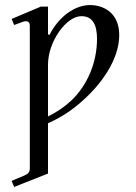

<svg xmlns="http://www.w3.org/2000/svg" viewBox="-20 -488 540 760"><path d="M170 -27V-232C170 -323 242 -424 302 -424C348 -424 364 -388 364 -334C364 -241 326 -149 260 -88C233 -63 204 -44 170 -27ZM26 228 36 252 170 199V0C212 -19 250 -41 294 -78C382 -152 452 -254 452 -349C452 -438 389 -468 336 -468C279 -468 214 -425 176 -350L170 -352V-462H142L26 -413L36 -389L66 -400C73 -403 78 -404 82 -404C93 -404 98 -398 98 -386V178C98 194 91 200 78 206Z"/></svg>

Font: Old Standard
Style: Regular
Weight: 400
Designer: Alexey Kryukov <alexios@thessalonica.org.ru>
Version: Version 2.0